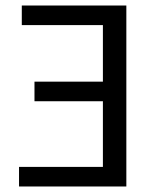

<svg xmlns="http://www.w3.org/2000/svg" viewBox="-20 -676 567 696"><path d="M49 0H438V-656H59V-585H353V-380H105V-309H353V-71H49Z"/></svg>

Font: DAIFUKU Sans
Style: Regular
Weight: 400
Designer: Original font ‘Source Han Sans JP’ : Paul D. Hunt
Foundry: Daifuku
Version: Version 1.000